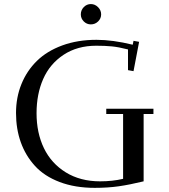

<svg xmlns="http://www.w3.org/2000/svg" viewBox="-20 -906 823 936"><path d="M58.1 -355Q58.1 -431.2 84.5 -496.1Q110.8 -561 159.9 -609.1Q209 -657.2 283.7 -684.6Q358.4 -711.9 450.2 -711.9Q529.3 -711.9 627 -688L630.9 -707L658.2 -702.1L630.9 -559.1L604 -564V-665Q557.6 -676.8 524.9 -679.9Q492.2 -683.1 449.2 -683.1Q356.9 -683.1 290 -638.9Q223.1 -594.7 190.7 -521.2Q158.2 -447.8 158.2 -354Q158.2 -258.3 194.1 -183.8Q230 -109.4 300.8 -65.7Q371.6 -22 467.8 -22Q528.8 -22 580.1 -34.2V-350.1H498V-376H728V-350.1H680.2V-22Q611.8 -5.4 558.6 2.2Q505.4 9.8 441.9 9.8Q345.7 9.8 271 -18.6Q196.3 -46.9 150.4 -97.2Q104.5 -147.5 81.3 -212.6Q58.1 -277.8 58.1 -355ZM374 -835.9Q374 -856.4 388.4 -871.3Q402.8 -886.2 422.9 -886.2Q442.9 -886.2 458 -871.1Q473.1 -856 473.1 -835.9Q473.1 -815.9 458.3 -801.5Q443.4 -787.1 422.9 -787.1Q402.8 -787.1 388.4 -801.5Q374 -815.9 374 -835.9Z"/></svg>

Font: Dehuti Alt
Style: Bold
Weight: 700
Version: Version 1.2